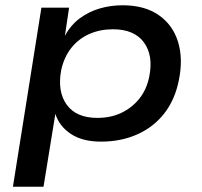

<svg xmlns="http://www.w3.org/2000/svg" viewBox="-20 -528 766 728"><path d="M29 180 137 -499H242L226 -392Q248 -433 282.5 -458.5Q317 -484 358.5 -496Q400 -508 445 -508Q528 -508 581.5 -471Q635 -434 655 -369.5Q675 -305 658 -223Q643 -149 602.5 -97.5Q562 -46 500.5 -18.5Q439 9 363 9Q293 9 249 -20Q205 -49 190 -96V-97L145 180ZM349 -81Q400 -81 440 -100Q480 -119 508 -153.5Q536 -188 546 -238Q562 -318 525.5 -367.5Q489 -417 408 -417Q359 -417 318.5 -399Q278 -381 250.5 -346.5Q223 -312 212 -262Q197 -181 233 -131Q269 -81 349 -81Z"/></svg>

Font: Nunito Sans 7pt SemiExpanded SemiBold
Style: Italic
Weight: 600
Width: 6
Italic angle: -9°
Designer: Vernon Adams
Foundry: Vernon Adams
Version: Version 3.101;gftools[0.9.27]